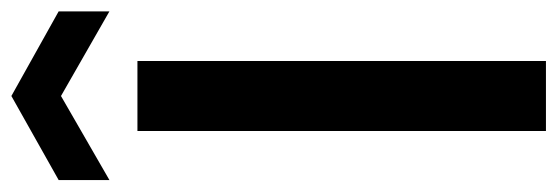

<svg xmlns="http://www.w3.org/2000/svg" viewBox="-348 -622 956 329"><g transform="rotate(-90 129.5 -458.0)"><path d="M69 0V-700H189V0ZM-15 -748V-835L129 -916L274 -835V-748L129 -831Z"/></g></svg>

Font: DM Sans 24pt SemiBold
Style: Regular
Weight: 600
Designer: Colophon Foundry, Jonny Pinhorn
Foundry: Colophon Foundry
Version: Version 4.004;gftools[0.9.30]